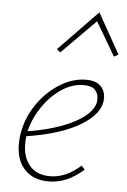

<svg xmlns="http://www.w3.org/2000/svg" viewBox="-51 -721 506 762"><g transform="rotate(5 202.0 -340.0)"><path d="M362 -345Q362 -286 285 -238Q208 -190 68 -168Q66 -148 66 -138Q66 -83 94.5 -50.5Q123 -18 175 -18Q238 -18 297 -71L310 -56Q245 3 171 3Q110 3 75.5 -34Q41 -71 41 -135Q41 -165 48 -194Q61 -252 97.5 -302Q134 -352 184 -382Q234 -412 284 -412Q325 -412 343.5 -393Q362 -374 362 -345ZM336 -341Q336 -361 323 -375.5Q310 -390 277 -390Q233 -390 191 -362.5Q149 -335 117.5 -290Q86 -245 73 -195L71 -188Q186 -207 256 -244.5Q326 -282 335 -326Q336 -330 336 -341ZM404 -523 387 -513 308 -647 173 -511 159 -523 314 -683Z"/></g></svg>

Font: Ysabeau Extralight
Style: Italic
Weight: 200
Italic angle: -12°
Designer: Christian Thalmann (Catharsis Fonts)
Version: Version 0.003